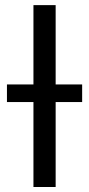

<svg xmlns="http://www.w3.org/2000/svg" viewBox="-20 -748 356 768"><path d="M202.6 -727.5V0H113.8V-727.5ZM7.8 -339.8V-410.2H308.6V-339.8Z"/></svg>

Font: Inter 28pt
Style: Regular
Weight: 400
Designer: Rasmus Andersson
Foundry: rsms
Version: Version 4.001;git-66647c0bb